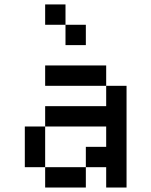

<svg xmlns="http://www.w3.org/2000/svg" viewBox="-20 -838 676 858"><path d="M90.9 -272.7V-90.9H181.8V-272.7ZM181.8 -90.9V0H363.6V-90.9ZM363.6 -181.8V-90.9H454.5V0H545.5V-454.5H454.5V-363.6H181.8V-272.7H454.5V-181.8ZM181.8 -545.5V-454.5H454.5V-545.5ZM181.8 -818.2V-727.3H272.7V-818.2ZM272.7 -727.3V-636.4H363.6V-727.3Z"/></svg>

Font: Departure Mono
Style: Regular
Weight: 400
Monospace: yes
Designer: Helena Zhang
Version: Version 1.500;Glyphs 3.3.1 (3343)